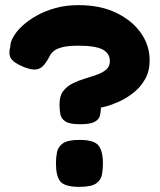

<svg xmlns="http://www.w3.org/2000/svg" viewBox="-20 -723 623 748"><path d="M292 -239Q252 -239 235.5 -249.5Q219 -260 215.5 -276.5Q212 -293 212 -312V-319Q212 -350 226.5 -368.5Q241 -387 263 -398Q285 -409 310 -416.5Q335 -424 357.5 -432Q380 -440 394 -452Q408 -464 408 -485Q408 -515 380 -530Q352 -545 286 -545Q245 -545 222.5 -539Q200 -533 190.5 -525Q181 -517 177 -511Q164 -485 151.5 -470Q139 -455 121.5 -452.5Q104 -450 75 -461Q46 -473 33 -484Q20 -495 17.5 -508.5Q15 -522 20 -541Q20 -559 32.5 -580.5Q45 -602 68.5 -623.5Q92 -645 124.5 -663Q157 -681 197.5 -692Q238 -703 286 -703Q371 -703 433 -673Q495 -643 529 -594.5Q563 -546 563 -488Q563 -446 545.5 -415Q528 -384 501 -362.5Q474 -341 445.5 -328Q417 -315 395 -309Q373 -303 365 -303L373 -314V-302Q373 -286 369 -271.5Q365 -257 348 -248Q331 -239 292 -239ZM289 5Q233 5 215.5 -15.5Q198 -36 198 -87Q198 -109 202 -130Q206 -151 225 -164.5Q244 -178 290 -178Q346 -178 363.5 -156.5Q381 -135 381 -85Q381 -63 377 -42Q373 -21 354 -8Q335 5 289 5Z"/></svg>

Font: Fredoka SemiExpanded
Style: Bold
Weight: 700
Width: 6
Designer: Ben Nathan
Foundry: Milena B. Brandão, Ben Nathan
Version: Version 2.001